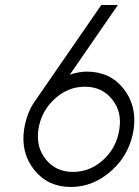

<svg xmlns="http://www.w3.org/2000/svg" viewBox="-20 -732 555 764"><path d="M318 -387Q385 -387 425 -338Q466 -289 455 -218Q450 -183 434.5 -152.5Q419 -122 392 -97Q339 -48 270 -48Q203 -48 163 -97Q122 -147 133 -218Q144 -289 197 -338Q250 -387 318 -387ZM383 -712 120 -331Q102 -306 91.5 -277.5Q81 -249 76 -218Q62 -123 117 -55Q171 12 262 12Q353 12 426 -55Q463 -89 484 -130Q505 -171 512 -218Q525 -312 471 -380Q417 -447 326 -447Q310 -447 293 -444Q276 -441 258 -435L449 -712Z"/></svg>

Font: Unageo
Style: Light-Italic
Weight: 300
Designer: Richard Sepsi
Foundry: Richard Sepsi
Version: Version 2.000